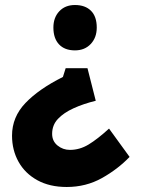

<svg xmlns="http://www.w3.org/2000/svg" viewBox="-20 -565 577 766"><path d="M366 -455Q366 -415 342 -389.5Q318 -364 279 -364Q238 -364 215.5 -388Q193 -412 193 -455Q193 -495 216.5 -520Q240 -545 279 -545Q320 -545 343 -522Q366 -499 366 -455ZM329 -293 362 -163Q313 -151 273.5 -133Q234 -115 211 -90.5Q188 -66 188 -31Q188 -2 209.5 15.5Q231 33 259 33Q298 33 333.5 11.5Q369 -10 415 -52L497 61Q450 110 386.5 145.5Q323 181 246 181Q178 181 129 154Q80 127 54 80.5Q28 34 28 -24Q28 -98 81.5 -154Q135 -210 231 -258L242 -293Z"/></svg>

Font: Readex Pro
Style: Bold
Weight: 700
Designer: Bonnie Shaver-Troup, Thomas Jockin
Foundry: Lexend
Version: Version 1.203; ttfautohint (v1.8.3)